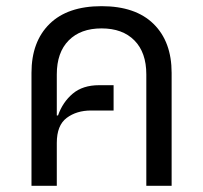

<svg xmlns="http://www.w3.org/2000/svg" viewBox="-20 -602 658 622"><path d="M82 -366Q82 -467 140.5 -524.5Q199 -582 309 -582Q419 -582 477.5 -524.5Q536 -467 536 -366V0H454V-361Q454 -432 415.5 -471Q377 -510 309 -510Q241 -510 202.5 -471Q164 -432 164 -361V-228H168Q183 -271 215.5 -298.5Q248 -326 301 -326H348V-244H275Q228 -244 196 -220Q164 -196 164 -139V0H82Z"/></svg>

Font: Anuphan
Style: Regular
Weight: 400
Designer: Cadson Demak
Version: Version 3.001;July 28, 2024;FontCreator 15.0.0.2974 64-bit